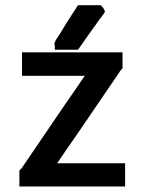

<svg xmlns="http://www.w3.org/2000/svg" viewBox="-20 -708 532 720"><path d="M282.2 -688.5H284.2H286.1H298.8H310.5H319.3H328.1H338.9H349.6H357.4L363.3 -682.6Q367.2 -678.7 369.1 -674.8L374 -664.1L368.2 -655.3L362.3 -647.5Q361.3 -644.5 355.5 -638.7Q351.6 -632.8 336.9 -612.3Q318.4 -585.9 311.5 -577.1Q291 -546.9 287.1 -542Q283.2 -537.1 272.5 -521.5H262.7H260.7H258.8H248H238.3H231.4H224.6H214.8H205.1H185.5V-537.1L183.6 -542L185.5 -549.8Q187.5 -554.7 192.4 -562.5Q200.2 -575.2 209 -587.9L224.6 -614.3L247.1 -649.4Q252 -657.2 256.8 -664.1Q261.7 -671.9 272.5 -688.5ZM297.9 -423.8H62.5V-441.4V-444.3V-448.2V-457V-466.8V-471.7V-477.5V-485.4V-494.1V-511.7H439.5V-494.1V-491.2V-487.3V-481.4V-476.6V-470.7V-466.8V-462.9V-459Q439.5 -459 439.5 -451.2Q136.7 -151.4 432.6 -444.3Q311.5 -266.6 311.5 -266.6Q279.3 -219.7 269.5 -205.1L227.5 -144.5Q213.9 -125 205.6 -112.3Q197.3 -99.6 194.3 -95.7H449.2V-78.1V-75.2V-72.3V-62.5V-53.7V-47.9V-42V-34.2V-26.4V-8.8H52.7V-26.4V-28.3V-32.2V-38.1V-43.9V-48.8V-52.7V-56.6V-60.5Q52.7 -61.5 52.7 -68.4Q56.6 -72.3 58.1 -73.7Q59.6 -75.2 60.5 -76.2Q180.7 -252.9 180.7 -252.9Q212.9 -300.8 222.7 -314.5L264.6 -375Q272.5 -386.7 297.9 -423.8Z"/></svg>

Font: LeFont
Style: Default
Weight: 400
Designer: Leryon MEDIA
Version: Version 1.0